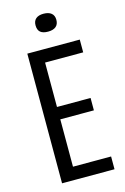

<svg xmlns="http://www.w3.org/2000/svg" viewBox="-126 -886 614 944"><g transform="rotate(-15 181.5 -414.5)"><path d="M68 0V-660H141V0ZM92 0V-65H335V0ZM92 -306V-369H312V-306ZM92 -595V-660H335V-595ZM195 -738Q169 -738 156 -749Q143 -760 143 -784Q143 -806 156.5 -817.5Q170 -829 195 -829Q221 -829 235 -817.5Q249 -806 249 -784Q249 -761 235 -749.5Q221 -738 195 -738Z"/></g></svg>

Font: Bricolage Grotesque 24pt Condensed Light
Style: Regular
Weight: 300
Width: 3
Designer: Mathieu Triay
Foundry: Atelier Triay
Version: Version 1.001;gftools[0.9.33.dev8+g029e19f]